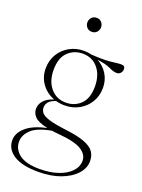

<svg xmlns="http://www.w3.org/2000/svg" viewBox="-165 -702 770 1040"><g transform="rotate(20 220.0 -182.0)"><path d="M203.5 -122Q177.5 -122 153.5 -128.5Q125 -119.5 113 -105.2Q101 -91 101 -73.5Q101 -57 111.2 -43.5Q121.5 -30 154.8 -19.2Q188 -8.5 257.5 0Q327 8.5 366.2 23.5Q405.5 38.5 421.5 61Q437.5 83.5 437.5 115Q437.5 155 406.8 189.2Q376 223.5 321 244.2Q266 265 192 265Q98.5 265 50.5 233.8Q2.5 202.5 2.5 151Q2.5 110 41.5 75.8Q80.5 41.5 158.5 25Q103 13 84 -7.2Q65 -27.5 65 -52Q65 -78.5 83.8 -99.8Q102.5 -121 140 -133Q95 -150 67.2 -188Q39.5 -226 39.5 -275.5Q39.5 -321.5 61 -357.8Q82.5 -394 119.8 -415Q157 -436 203.5 -436Q226.5 -436 247.5 -430.5Q297.5 -427 329 -428.5Q360.5 -430 380.8 -433Q401 -436 418 -436Q439.5 -436 439.5 -417Q439.5 -403 430.8 -393.2Q422 -383.5 409 -383.5Q390.5 -383.5 363.8 -396.5Q337 -409.5 287.5 -415.5Q324 -396 345.8 -361Q367.5 -326 367.5 -282Q367.5 -236.5 346 -200.2Q324.5 -164 287.2 -143Q250 -122 203.5 -122ZM205 -138.5Q255.5 -138.5 289.8 -172Q324 -205.5 324 -274Q324 -339.5 290.5 -379.5Q257 -419.5 202 -419.5Q152 -419.5 117.2 -385.8Q82.5 -352 82.5 -283.5Q82.5 -218 116.5 -178.2Q150.5 -138.5 205 -138.5ZM39.5 146Q39.5 190.5 77.8 219.2Q116 248 194.5 248Q254.5 248 300.5 232.2Q346.5 216.5 372.5 189Q398.5 161.5 398.5 126.5Q398.5 91 360.5 66.8Q322.5 42.5 225.5 34.5Q205 33 187.5 30Q105.5 45 72.5 76.8Q39.5 108.5 39.5 146ZM206 -547Q187.5 -547 177 -559.2Q166.5 -571.5 166.5 -587Q166.5 -603 177 -615.2Q187.5 -627.5 206 -627.5Q224.5 -627.5 235 -615.2Q245.5 -603 245.5 -587Q245.5 -571.5 235 -559.2Q224.5 -547 206 -547Z"/></g></svg>

Font: Newsreader Text ExtraLight
Style: Regular
Weight: 275
Designer: Hugues Gentile
Foundry: Production Type
Version: Version 1.001